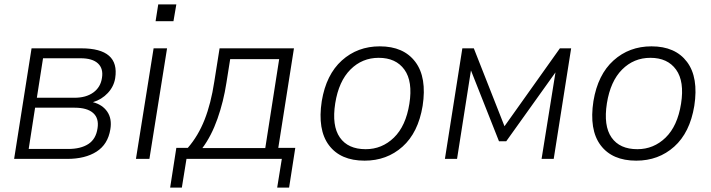

<svg xmlns="http://www.w3.org/2000/svg" viewBox="-20 -720 3223 870"><path d="M44 0 123 -501H348Q523 -501 502 -366Q496 -328 468.5 -298.5Q441 -269 401 -257Q444 -246 466 -214Q488 -182 480 -134Q469 -66 417.5 -33Q366 0 284 0ZM147 -277H317Q370 -277 403 -301Q436 -325 442 -367Q449 -409 424 -432.5Q399 -456 345 -456H175ZM110 -45H289Q346 -45 380.5 -67.5Q415 -90 422 -139Q429 -184 402 -208Q375 -232 318 -232H139Z M685 -624 697 -700H779L766 -624ZM596 0 676 -501H737L657 0Z M751 130 779 -50H831Q878 -104 907 -177.5Q936 -251 951 -350L975 -501H1312L1241 -50H1318L1290 130H1236L1257 0H825L804 130ZM897 -49H1182L1245 -452H1023L1006 -345Q993 -260 965.5 -182Q938 -104 897 -49Z M1632 8Q1523 8 1470.5 -62Q1418 -132 1438 -262Q1458 -382 1529 -446Q1600 -510 1701 -510Q1809 -510 1862 -439.5Q1915 -369 1895 -240Q1875 -119 1804 -55.5Q1733 8 1632 8ZM1637 -44Q1711 -44 1765 -96.5Q1819 -149 1835 -250Q1851 -351 1812.5 -404.5Q1774 -458 1696 -458Q1621 -458 1568 -405Q1515 -352 1499 -252Q1483 -150 1520 -97Q1557 -44 1637 -44Z M1996 0 2075 -501H2127L2266 -148L2517 -501H2568L2489 0H2434L2497 -392L2274 -80H2241L2114 -401L2051 0Z M2863 8Q2754 8 2701.5 -62Q2649 -132 2669 -262Q2689 -382 2760 -446Q2831 -510 2932 -510Q3040 -510 3093 -439.5Q3146 -369 3126 -240Q3106 -119 3035 -55.5Q2964 8 2863 8ZM2868 -44Q2942 -44 2996 -96.5Q3050 -149 3066 -250Q3082 -351 3043.5 -404.5Q3005 -458 2927 -458Q2852 -458 2799 -405Q2746 -352 2730 -252Q2714 -150 2751 -97Q2788 -44 2868 -44Z"/></svg>

Font: Mulish Light
Style: Italic
Weight: 300
Italic angle: -9°
Designer: Vernon Adams
Foundry: Vernon Adams
Version: Version 3.603; ttfautohint (v1.8.3)